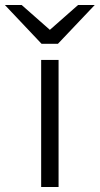

<svg xmlns="http://www.w3.org/2000/svg" viewBox="-74 -752 402 772"><path d="M91.5 0V-511H161.5V0ZM93 -576 -54.5 -732H13L126.5 -632L240 -732H307L159 -576Z"/></svg>

Font: Overpass Light
Style: Regular
Weight: 300
Designer: Delve Withrington, Dave Bailey, Thomas Jockin
Foundry: Delve Fonts LLC
Version: Version 4.000; ttfautohint (v1.8.3)